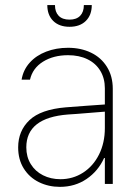

<svg xmlns="http://www.w3.org/2000/svg" viewBox="-20 -727 549 759"><path d="M240.2 -302.7Q276.9 -305.7 320.6 -308.8Q364.3 -312 394.5 -314V-377.9Q394.5 -417 376.7 -446.8Q358.9 -476.6 325.9 -492.7Q293 -508.8 249 -508.8Q191.4 -508.8 150.1 -483.2Q108.9 -457.5 98.6 -412.1H65.4Q71.8 -450.7 97.4 -479.2Q123 -507.8 162.6 -522.9Q202.1 -538.1 249 -538.1Q299.8 -538.1 339.8 -518.8Q379.9 -499.5 402.8 -462.6Q425.8 -425.8 425.8 -376V0H394.5V-102.5H391.6Q368.2 -50.8 322.3 -19.5Q276.4 11.7 216.8 11.7Q171.9 11.7 134 -6.8Q96.2 -25.4 74 -60.8Q51.8 -96.2 51.8 -144.5Q51.8 -209.5 96.4 -252Q141.1 -294.4 240.2 -302.7ZM218.8 -18.6Q268.1 -18.6 308.3 -44.4Q348.6 -70.3 371.6 -116.5Q394.5 -162.6 394.5 -220.7V-285.6L351.6 -282.2Q264.2 -274.9 249 -274.4Q84 -261.7 84 -144.5Q84 -106.9 101.6 -78.4Q119.1 -49.8 149.9 -34.2Q180.7 -18.6 218.8 -18.6ZM254.9 -621.1Q213.9 -621.1 190.4 -644.3Q167 -667.5 167 -707H197.3Q197.3 -679.7 211.9 -664.6Q226.6 -649.4 254.9 -649.4Q282.2 -649.4 296.9 -664.6Q311.5 -679.7 311.5 -707H342.8Q342.8 -667.5 319.3 -644.3Q295.9 -621.1 254.9 -621.1Z"/></svg>

Font: Pretendard GOV Thin
Style: Regular
Weight: 100
Designer: Base glyphs from Inter by Rasmus Andersson; Hangeul glyphs from Noto Sans CJK(Source Han Sans) by Jang Soo-young and Kan
Foundry: Kil Hyung-jin
Version: Version 1.309